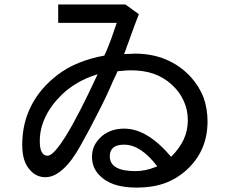

<svg xmlns="http://www.w3.org/2000/svg" viewBox="-20 -810 1040 865"><path d="M605.5 -746.1Q590.8 -756.8 544.9 -790Q469.7 -790 242.2 -790Q242.2 -769.5 242.2 -707Q308.6 -707 505.9 -707Q495.1 -673.8 483.4 -641.6Q471.7 -609.4 459 -579.1Q457 -575.2 455.1 -570.3Q452.1 -565.4 450.2 -559.6Q386.7 -547.9 334 -526.4Q281.2 -504.9 239.3 -472.7Q159.2 -411.1 120.1 -332Q80.1 -253.9 80.1 -157.2Q80.1 -119.1 88.9 -90.8Q97.7 -62.5 116.2 -43Q129.9 -27.3 147.5 -19.5Q164.1 -11.7 184.6 -11.7Q223.6 -11.7 262.7 -46.9Q302.7 -82 341.8 -152.3Q384.8 -228.5 421.9 -302.7Q460 -376 490.2 -447.3Q498 -462.9 502.9 -473.6Q507.8 -484.4 509.8 -489.3Q528.3 -490.2 543 -492.2Q558.6 -493.2 570.3 -493.2Q627 -493.2 672.9 -477.5Q718.8 -460.9 753.9 -428.7Q790 -395.5 807.6 -355.5Q826.2 -315.4 826.2 -268.6Q826.2 -222.7 807.6 -181.6Q788.1 -140.6 751 -103.5Q698.2 -166 645.5 -198.2Q592.8 -230.5 539.1 -230.5Q508.8 -230.5 483.4 -221.7Q458 -212.9 438.5 -196.3Q417 -176.8 405.3 -154.3Q394.5 -130.9 394.5 -103.5Q394.5 -80.1 402.3 -59.6Q410.2 -39.1 426.8 -21.5Q453.1 6.8 496.1 21.5Q538.1 35.2 596.7 35.2Q666 35.2 721.7 15.6Q777.3 -4.9 821.3 -44.9Q868.2 -87.9 891.6 -142.6Q915 -197.3 915 -262.7Q915 -321.3 896.5 -372.1Q877 -421.9 838.9 -463.9Q791 -515.6 727.5 -542Q665 -568.4 586.9 -568.4Q579.1 -568.4 567.4 -567.4Q555.7 -567.4 539.1 -566.4Q542 -574.2 546.9 -586.9Q550.8 -599.6 558.6 -619.1Q566.4 -639.6 572.3 -657.2Q578.1 -674.8 584 -689.5Q589.8 -704.1 594.7 -717.8Q599.6 -730.5 604.5 -743.2Q604.5 -744.1 605.5 -746.1ZM419.9 -475.6Q335 -292 278.3 -200.2Q221.7 -108.4 194.3 -108.4Q176.8 -108.4 168 -125Q159.2 -140.6 159.2 -174.8Q159.2 -230.5 184.6 -283.2Q209 -335 258.8 -383.8Q289.1 -413.1 329.1 -436.5Q369.1 -460 419.9 -475.6ZM688.5 -60.5Q684.6 -59.6 681.6 -57.6Q679.7 -56.6 677.7 -56.6Q657.2 -47.9 635.7 -43.9Q613.3 -39.1 590.8 -39.1Q532.2 -39.1 503.9 -55.7Q474.6 -72.3 474.6 -106.4Q474.6 -131.8 491.2 -145.5Q506.8 -158.2 539.1 -158.2Q577.1 -158.2 614.3 -133.8Q651.4 -109.4 688.5 -60.5Z"/></svg>

Font: Aptus Gothic JP
Style: Medium
Weight: 400
Designer: Fuminori Ogawa / Motoya
Version: Version 1